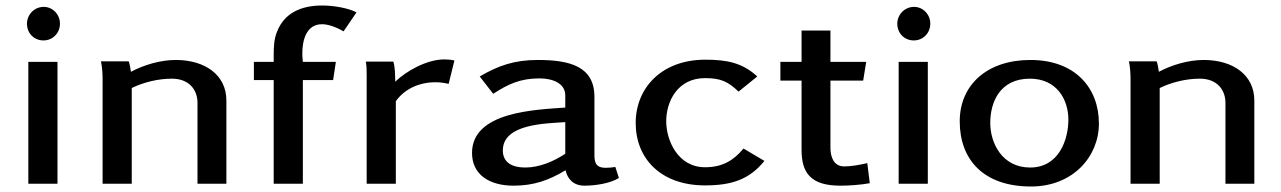

<svg xmlns="http://www.w3.org/2000/svg" viewBox="-20 -668 4656 698"><path d="M78 -582C78 -547 104 -521 138 -521C172 -521 198 -548 198 -582C198 -615 172 -643 139 -643C104 -643 78 -614 78 -582ZM83 0H189V-443H83Z M347 -445C352 -422 353 -399 353 -376V0H459V-348C502 -369 555 -382 605 -382C667 -382 698 -342 698 -294V0H803V-303C803 -395 726 -450 619 -450C563 -450 503 -432 456 -407C454 -419 452 -434 448 -445Z M903 -377H975V0H1081V-377H1191L1201 -443H1081C1080 -452 1079 -462 1079 -473C1079 -523 1094 -580 1151 -580C1176 -580 1209 -566 1229 -554L1276 -623C1244 -640 1189 -648 1151 -648C1072 -648 1014 -619 988 -555C976 -527 975 -497 975 -467V-443H903Z M1310 -444C1313 -427 1313 -411 1313 -394V0H1419V-300C1450 -344 1503 -369 1563 -369C1579 -369 1595 -367 1611 -363L1632 -448C1621 -451 1607 -452 1595 -452C1532 -452 1457 -410 1417 -371C1416 -397 1417 -419 1410 -444Z M1696 -112C1696 -34 1758 7 1847 7C1921 7 1976 -13 2036 -49C2043 -18 2064 7 2105 7C2144 7 2198 -1 2230 -21L2217 -61C2206 -59 2193 -58 2182 -58C2143 -58 2141 -81 2141 -108V-316C2141 -427 2051 -450 1935 -450C1851 -450 1792 -430 1724 -390L1773 -327C1827 -362 1871 -383 1941 -383C1988 -383 2035 -366 2035 -321V-277C1929 -269 1696 -263 1696 -112ZM1808 -121C1808 -219 1967 -219 2035 -224V-109C1994 -82 1942 -59 1889 -59C1841 -59 1808 -78 1808 -121Z M2291 -221C2291 -91 2383 6 2543 6C2639 6 2704 -15 2759 -83L2683 -128C2647 -85 2607 -60 2543 -60C2444 -60 2402 -158 2402 -227C2402 -299 2443 -384 2543 -384C2601 -384 2627 -371 2665 -335L2733 -390C2679 -440 2622 -451 2544 -451C2385 -451 2291 -348 2291 -221Z M2817 -375H2894V-123C2894 -39 2928 7 3035 7C3070 7 3108 4 3142 -2L3133 -75C3107 -69 3076 -63 3049 -63C3008 -63 2999 -103 2999 -130V-375H3118L3129 -443H2999V-557H2894V-443H2817Z M3242 -582C3242 -547 3268 -521 3302 -521C3336 -521 3362 -548 3362 -582C3362 -615 3336 -643 3303 -643C3268 -643 3242 -614 3242 -582ZM3247 0H3353V-443H3247Z M3469 -227C3469 -88 3555 10 3728 10C3880 10 3975 -98 3975 -219C3975 -348 3889 -450 3726 -450C3567 -450 3469 -358 3469 -227ZM3580 -221C3580 -298 3616 -382 3724 -382C3822 -382 3864 -306 3864 -233C3864 -161 3830 -59 3725 -59C3623 -59 3580 -148 3580 -221Z M4084 -445C4089 -422 4090 -399 4090 -376V0H4196V-348C4239 -369 4292 -382 4342 -382C4404 -382 4435 -342 4435 -294V0H4540V-303C4540 -395 4463 -450 4356 -450C4300 -450 4240 -432 4193 -407C4191 -419 4189 -434 4185 -445Z"/></svg>

Font: KpMath
Style: SansBold
Weight: 700
Version: Version 0.66